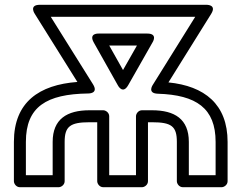

<svg xmlns="http://www.w3.org/2000/svg" viewBox="-20 -756 1008 801"><path d="M88 -164C88 -311.2 174.4 -363.4 347.2 -366C347.2 -366 393 -364.2 368 -404.3L191.7 -686H794.5L618.2 -403.2C618.2 -403.2 591.8 -366.5 638.6 -365C799 -359.9 879.5 -304.6 879.5 -164V-25H767.8V-164C767.8 -259.4 708.6 -296 614.1 -296H572.3C557.2 -296 547.3 -281.7 547.3 -271V-25H435.6V-271C435.6 -286.1 421.3 -296 410.6 -296H353.4C259.6 -296 199.7 -259.3 199.7 -164V-25H88ZM38 -164V0C38 10.7 47.9 25 63 25H224.7C235.4 25 249.7 15.1 249.7 0V-164C249.7 -228.4 272.6 -246 353.4 -246H385.6V0C385.6 10.7 395.5 25 410.6 25H572.3C583 25 597.3 15.1 597.3 0V-246H614.1C695.7 -246 717.8 -229 717.8 -164V0C717.8 10.7 727.7 25 742.8 25H904.5C915.2 25 929.5 15.1 929.5 0V-164C929.5 -321.5 832.9 -397.2 682.7 -412.2L860.8 -697.8C886.2 -738.4 839.6 -736 839.6 -736H146.6C98.6 -736 125.4 -697.7 125.4 -697.7L302.8 -414.1C143.9 -402.2 38 -330.6 38 -164ZM514.8 -400.6 616 -578.6C616 -578.6 640.9 -616 594.3 -616H393C393 -616 348.4 -619.3 371.2 -578.7L471.3 -400.7C471.3 -400.7 491.5 -359.7 514.8 -400.6ZM493.2 -463.8 435.7 -566H551.3Z"/></svg>

Font: Asimov
Style: WidOu
Weight: 500
Designer: Google
Version: Version 2.000980; 2014